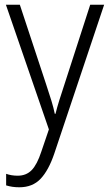

<svg xmlns="http://www.w3.org/2000/svg" viewBox="-20 -552 463 813"><path d="M5 -532H64L175 -196Q189 -154 198 -124.5Q207 -95 212 -70H215Q221 -95 231 -127Q241 -159 253 -195L362 -532H421L210 98Q186 169 152 205Q118 241 62 241Q46 241 32.5 239Q19 237 6 233V184Q17 188 29.5 190Q42 192 55 192Q91 192 114 168.5Q137 145 155 90L187 -4Z"/></svg>

Font: Noto Sans Sinhala SemiCondensed Light
Style: Regular
Weight: 300
Width: 4
Designer: Jelle Bosma - Monotype Design Team
Foundry: Monotype Imaging Inc.
Version: Version 2.006; ttfautohint (v1.8.4.7-5d5b)